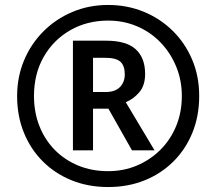

<svg xmlns="http://www.w3.org/2000/svg" viewBox="-20 -744 872 774"><path d="M274 -138V-580H407Q489 -580 527 -545.5Q565 -511 565 -446Q565 -399 541 -371.5Q517 -344 487 -332L603 -138H512L417 -306H355V-138ZM405 -373Q444 -373 463.5 -393Q483 -413 483 -444Q483 -479 465.5 -495Q448 -511 404 -511H355V-373ZM416 10Q336 10 269 -17Q202 -44 152.5 -93.5Q103 -143 76 -210Q49 -277 49 -357Q49 -433 76.5 -499.5Q104 -566 154 -616.5Q204 -667 271 -695.5Q338 -724 416 -724Q492 -724 558.5 -697Q625 -670 675.5 -620.5Q726 -571 754.5 -504Q783 -437 783 -357Q783 -277 756 -210Q729 -143 679.5 -93.5Q630 -44 563 -17Q496 10 416 10ZM416 -54Q478 -54 531.5 -76.5Q585 -99 626 -139.5Q667 -180 690 -235.5Q713 -291 713 -357Q713 -420 690.5 -475Q668 -530 628 -572Q588 -614 533.5 -637.5Q479 -661 416 -661Q331 -661 263 -622Q195 -583 156 -514.5Q117 -446 117 -357Q117 -291 139 -235.5Q161 -180 201 -139.5Q241 -99 295.5 -76.5Q350 -54 416 -54Z"/></svg>

Font: Noto Sans Javanese
Style: Regular
Weight: 400
Designer: Monotype Design Team
Foundry: Monotype Imaging Inc.
Version: Version 2.004